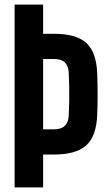

<svg xmlns="http://www.w3.org/2000/svg" viewBox="-20 -820 469 840"><path d="M43.9 0V-800H168.7V-672.2H215.4Q314.1 -672.2 358.2 -631.6Q402.3 -590.9 405.4 -497Q407.1 -447.5 407.1 -406.4Q407.1 -365.3 405.4 -319.2Q402.1 -225.6 358.1 -184.8Q314 -143.9 215.2 -143.9H168.7V0ZM168.7 -254.2H215.2Q247.4 -254.2 263.3 -269.2Q279.1 -284.1 280.6 -312.7Q282.2 -341.8 282.8 -375Q283.3 -408.2 282.8 -441.3Q282.2 -474.4 280.6 -503.5Q279.1 -532.4 263.3 -547.2Q247.6 -562 215.4 -562H168.7Z"/></svg>

Font: Big Shoulders Thin
Style: Regular
Weight: 100
Designer: Patric King
Foundry: XO Type Co
Version: Version 2.002